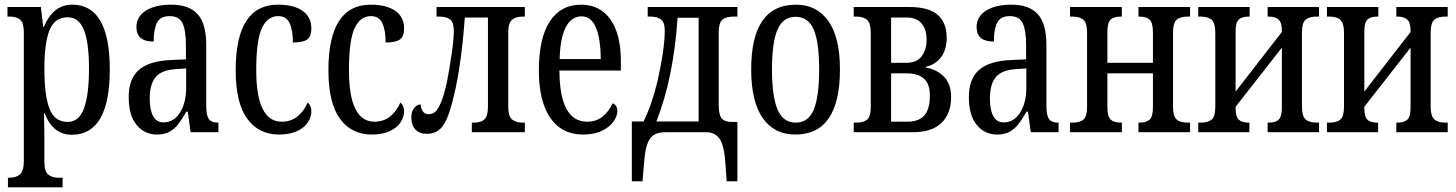

<svg xmlns="http://www.w3.org/2000/svg" viewBox="-20 -566 6235 822"><path d="M14 195H20Q49 195 65.5 180.5Q82 166 82 123V-427Q82 -468 66.5 -481.5Q51 -495 22 -495H12V-536H155L165 -451H168Q207 -546 289 -546Q450 -546 450 -269Q450 11 287 11Q207 11 171 -81H168Q170 -23 170 33V128Q170 168 186.5 181.5Q203 195 231 195H248V236H14ZM361 -273Q361 -383 339.5 -437.5Q318 -492 270 -492Q214 -492 192 -437Q170 -382 170 -272Q170 -157 192 -100.5Q214 -44 270 -44Q318 -44 339.5 -102Q361 -160 361 -273Z M531 -150Q531 -229 575 -267Q619 -305 711 -309L776 -312V-373Q776 -436 761.5 -466.5Q747 -497 706 -497Q667 -497 652.5 -469.5Q638 -442 638 -388Q564 -388 564 -450Q564 -495 604.5 -520.5Q645 -546 713 -546Q789 -546 826 -505.5Q863 -465 863 -372V-113Q863 -72 874 -56.5Q885 -41 912 -41H915V0H796L784 -88H778Q757 -52 742 -33Q727 -14 705.5 -2Q684 10 652 10Q599 10 565 -31Q531 -72 531 -150ZM777 -191V-273L731 -270Q671 -266 646 -235.5Q621 -205 621 -144Q621 -96 635.5 -69Q650 -42 680 -42Q724 -42 750.5 -84Q777 -126 777 -191Z M989 -265Q989 -546 1170 -546Q1238 -546 1275.5 -519.5Q1313 -493 1313 -444Q1313 -410 1295 -397Q1277 -384 1234 -384Q1234 -436 1220 -466.5Q1206 -497 1171 -497Q1125 -497 1101 -445Q1077 -393 1077 -266Q1077 -45 1186 -45Q1226 -45 1254 -68Q1282 -91 1297 -127Q1313 -114 1313 -89Q1313 -66 1298.5 -43Q1284 -20 1252.5 -5Q1221 10 1174 10Q1088 10 1038.5 -57.5Q989 -125 989 -265Z M1386 -265Q1386 -546 1567 -546Q1635 -546 1672.5 -519.5Q1710 -493 1710 -444Q1710 -410 1692 -397Q1674 -384 1631 -384Q1631 -436 1617 -466.5Q1603 -497 1568 -497Q1522 -497 1498 -445Q1474 -393 1474 -266Q1474 -45 1583 -45Q1623 -45 1651 -68Q1679 -91 1694 -127Q1710 -114 1710 -89Q1710 -66 1695.5 -43Q1681 -20 1649.5 -5Q1618 10 1571 10Q1485 10 1435.5 -57.5Q1386 -125 1386 -265Z M1741 -63Q1741 -89 1753.5 -104Q1766 -119 1781 -119Q1781 -104 1789.5 -90.5Q1798 -77 1815 -77Q1831 -77 1843 -87Q1855 -97 1868 -127.5Q1881 -158 1894 -218Q1904 -269 1913.5 -334Q1923 -399 1923 -433Q1923 -470 1907.5 -482.5Q1892 -495 1859 -495H1849V-536H2227V-495H2217Q2189 -495 2172.5 -481.5Q2156 -468 2156 -428V-108Q2156 -68 2172.5 -54.5Q2189 -41 2217 -41H2227V0H2000V-41H2010Q2038 -41 2053.5 -54.5Q2069 -68 2069 -108V-491H1970Q1955 -286 1923 -155Q1908 -92 1893 -57.5Q1878 -23 1857.5 -8Q1837 7 1807 7Q1776 7 1758.5 -11.5Q1741 -30 1741 -63Z M2287 -264Q2287 -403 2334 -474.5Q2381 -546 2468 -546Q2548 -546 2593 -483.5Q2638 -421 2638 -304V-264H2375Q2376 -45 2494 -45Q2533 -45 2560 -67Q2587 -89 2603 -124Q2623 -115 2623 -91Q2623 -69 2606.5 -45.5Q2590 -22 2557 -6Q2524 10 2476 10Q2385 10 2336 -61.5Q2287 -133 2287 -264ZM2552 -313Q2550 -496 2470 -496Q2426 -496 2402 -449Q2378 -402 2376 -313Z M2685 -46H2735Q2770 -115 2795 -219Q2826 -357 2826 -435Q2826 -471 2809.5 -483Q2793 -495 2763 -495H2753V-536H3137V-495H3122Q3088 -495 3072.5 -481.5Q3057 -468 3057 -426V-117Q3057 -75 3069.5 -59.5Q3082 -44 3113 -44H3137V210H3091L3086 136Q3081 60 3062 30Q3043 0 3002 0H2830Q2796 0 2777.5 13Q2759 26 2750 54.5Q2741 83 2737 135L2731 210H2685ZM2971 -46V-490H2881Q2863 -229 2790 -46Z M3196 -269Q3196 -546 3388 -546Q3477 -546 3526.5 -476Q3576 -406 3576 -269Q3576 10 3385 10Q3295 10 3245.5 -60.5Q3196 -131 3196 -269ZM3487 -269Q3487 -384 3464 -439Q3441 -494 3386 -494Q3332 -494 3308.5 -439Q3285 -384 3285 -269Q3285 -153 3309 -97Q3333 -41 3387 -41Q3441 -41 3464 -97Q3487 -153 3487 -269Z M3635 -41H3645Q3677 -41 3692.5 -54Q3708 -67 3708 -108V-425Q3708 -466 3692.5 -480.5Q3677 -495 3645 -495H3635V-536H3873Q3956 -536 3994.5 -502.5Q4033 -469 4033 -404Q4033 -352 4008 -320Q3983 -288 3943 -280V-277Q3993 -268 4022.5 -236.5Q4052 -205 4052 -151Q4052 -80 4011 -40Q3970 0 3888 0H3635ZM3860 -297Q3904 -297 3925.5 -324.5Q3947 -352 3947 -397Q3947 -439 3926 -465Q3905 -491 3861 -491H3795V-297ZM3864 -45Q3914 -45 3937.5 -72Q3961 -99 3961 -157Q3961 -207 3935.5 -229.5Q3910 -252 3861 -252H3795V-45Z M4128 -150Q4128 -229 4172 -267Q4216 -305 4308 -309L4373 -312V-373Q4373 -436 4358.5 -466.5Q4344 -497 4303 -497Q4264 -497 4249.5 -469.5Q4235 -442 4235 -388Q4161 -388 4161 -450Q4161 -495 4201.5 -520.5Q4242 -546 4310 -546Q4386 -546 4423 -505.5Q4460 -465 4460 -372V-113Q4460 -72 4471 -56.5Q4482 -41 4509 -41H4512V0H4393L4381 -88H4375Q4354 -52 4339 -33Q4324 -14 4302.5 -2Q4281 10 4249 10Q4196 10 4162 -31Q4128 -72 4128 -150ZM4374 -191V-273L4328 -270Q4268 -266 4243 -235.5Q4218 -205 4218 -144Q4218 -96 4232.5 -69Q4247 -42 4277 -42Q4321 -42 4347.5 -84Q4374 -126 4374 -191Z M4561 -41H4572Q4604 -41 4619 -54.5Q4634 -68 4634 -108V-427Q4634 -467 4618.5 -481Q4603 -495 4572 -495H4561V-536H4783V-495H4779Q4748 -495 4734.5 -482Q4721 -469 4721 -428V-297H4916V-427Q4916 -468 4902 -481.5Q4888 -495 4857 -495H4854V-536H5075V-495H5066Q5033 -495 5017.5 -481.5Q5002 -468 5002 -428V-108Q5002 -68 5017.5 -54.5Q5033 -41 5066 -41H5075V0H4854V-41H4857Q4888 -41 4902 -54Q4916 -67 4916 -108V-252H4721V-108Q4721 -67 4735 -54Q4749 -41 4779 -41H4783V0H4561Z M5110 -41H5120Q5152 -41 5167.5 -54Q5183 -67 5183 -109V-426Q5183 -467 5167.5 -481Q5152 -495 5120 -495H5110V-536H5330V-495H5326Q5297 -495 5283.5 -482.5Q5270 -470 5270 -432V-174L5468 -429V-435Q5468 -469 5454 -482Q5440 -495 5412 -495H5407V-536H5627V-495H5617Q5585 -495 5569.5 -481.5Q5554 -468 5554 -427V-110Q5554 -69 5569.5 -55Q5585 -41 5617 -41H5627V0H5407V-41H5412Q5441 -41 5454.5 -54Q5468 -67 5468 -106V-362L5270 -109V-102Q5270 -66 5283.5 -53.5Q5297 -41 5325 -41H5329V0H5110Z M5661 -41H5671Q5703 -41 5718.5 -54Q5734 -67 5734 -109V-426Q5734 -467 5718.5 -481Q5703 -495 5671 -495H5661V-536H5881V-495H5877Q5848 -495 5834.5 -482.5Q5821 -470 5821 -432V-174L6019 -429V-435Q6019 -469 6005 -482Q5991 -495 5963 -495H5958V-536H6178V-495H6168Q6136 -495 6120.5 -481.5Q6105 -468 6105 -427V-110Q6105 -69 6120.5 -55Q6136 -41 6168 -41H6178V0H5958V-41H5963Q5992 -41 6005.5 -54Q6019 -67 6019 -106V-362L5821 -109V-102Q5821 -66 5834.5 -53.5Q5848 -41 5876 -41H5880V0H5661Z"/></svg>

Font: Noto Serif Cond
Style: Regular
Weight: 400
Width: 3
Designer: Monotype Design Team
Foundry: Monotype Imaging Inc.
Version: Version 1.001